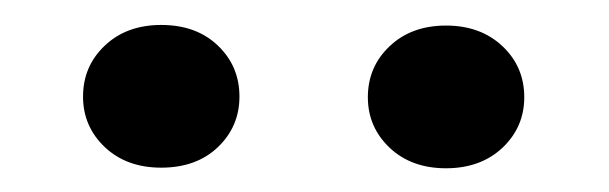

<svg xmlns="http://www.w3.org/2000/svg" viewBox="-20 -747 498 157"><path d="M47.9 -668Q47.9 -692.9 65.7 -709.7Q83.5 -726.6 111.8 -726.6Q140.6 -726.6 158.2 -709.7Q175.8 -692.9 175.8 -668Q175.8 -643.6 158.2 -626.7Q140.6 -609.9 111.8 -609.9Q83.5 -609.9 65.7 -626.7Q47.9 -643.6 47.9 -668ZM280.8 -667.5Q280.8 -692.4 298.6 -709.2Q316.4 -726.1 344.7 -726.1Q373 -726.1 390.9 -709.2Q408.7 -692.4 408.7 -667.5Q408.7 -643.1 390.9 -626.2Q373 -609.4 344.7 -609.4Q316.4 -609.4 298.6 -626.2Q280.8 -643.1 280.8 -667.5Z"/></svg>

Font: Vazirmatn RD UI SemiBold
Style: Regular
Weight: 600
Designer: Saber Rastikerdar
Foundry: Saber Rastikerdar
Version: Version 33.003